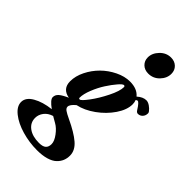

<svg xmlns="http://www.w3.org/2000/svg" viewBox="-367 -816 1156 1156"><g transform="rotate(45 211.5 -238.0)"><path d="M337.9 -555.2Q306.6 -555.2 286.9 -574.2Q267.1 -593.3 267.1 -622.6Q267.1 -659.2 296.9 -690.2Q326.7 -721.2 367.2 -721.2Q398.4 -721.2 418.2 -702.1Q438 -683.1 438 -652.8Q438 -615.7 408.9 -585.4Q379.9 -555.2 337.9 -555.2ZM190.4 244.6Q124.5 244.6 61.5 226.3Q-1.5 208 -42 175.8Q-82.5 143.6 -82.5 106.9Q-82.5 67.9 -36.4 41.3Q9.8 14.6 79.1 6.8Q31.7 -27.3 31.7 -48.3Q31.7 -68.8 48.6 -83.5Q65.4 -98.1 103 -114.7Q38.1 -126 38.1 -190.4Q38.1 -234.9 61 -281Q84 -327.1 119.9 -362.8Q155.8 -398.4 202.9 -421.4Q250 -444.3 294.9 -444.3Q356.4 -444.3 386.2 -407.7Q415.5 -434.1 444.3 -434.1Q458.5 -434.1 475.1 -422.9Q491.7 -411.6 502 -397.5Q506.8 -391.1 506.8 -385.7Q506.8 -365.7 494.9 -352.8Q482.9 -339.8 465.3 -339.8Q454.6 -339.8 446.8 -352.5Q420.4 -395 408.7 -395Q403.8 -395 397 -389.2Q402.8 -375 402.8 -358.4Q402.8 -311.5 367.2 -258.8Q331.5 -206.1 276.6 -166.7Q221.7 -127.4 167.5 -116.2Q135.3 -89.8 135.3 -70.8Q135.3 -58.6 148.9 -48.8Q162.6 -39.1 191.9 -25.4Q273.4 12.7 314 47.9Q354.5 83 354.5 127Q354.5 150.9 346.2 170.9Q337.9 190.9 319.8 208Q301.8 225.1 268.6 234.9Q235.4 244.6 190.4 244.6ZM156.7 -153.3Q167 -153.3 200 -197.3Q232.9 -241.2 262.7 -300.8Q292.5 -360.4 292.5 -395Q292.5 -398.4 289.8 -400.9Q287.1 -403.3 284.2 -403.3Q274.4 -403.3 252.2 -377.4Q230 -351.6 206.8 -315.7Q183.6 -279.8 166 -235.8Q148.4 -191.9 148.4 -160.6Q148.4 -153.3 156.7 -153.3ZM44.9 114.7Q44.9 155.8 78.4 180.4Q111.8 205.1 167.5 205.1Q199.7 205.1 213.4 192.9Q227.1 180.7 227.1 156.2Q227.1 131.3 202.9 98.9Q178.7 66.4 151.9 51.8Q126 37.6 113.8 29.8Q80.6 40 62.7 63.7Q44.9 87.4 44.9 114.7Z"/></g></svg>

Font: Elstob Grade
Style: Italic
Weight: 400
Italic angle: -20°
Designer: Peter S. Baker
Version: Version 1.015